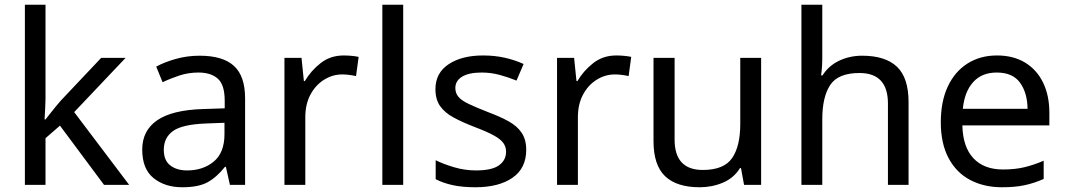

<svg xmlns="http://www.w3.org/2000/svg" viewBox="-20 -780 4498 810"><path d="M172 -363Q172 -347 170.5 -321Q169 -295 168 -276H172Q178 -284 190 -299Q202 -314 214.5 -329.5Q227 -345 236 -355L407 -536H510L293 -307L525 0H419L233 -250L172 -197V0H85V-760H172Z M822 -545Q920 -545 967 -502Q1014 -459 1014 -365V0H950L933 -76H929Q894 -32 855.5 -11Q817 10 749 10Q676 10 628 -28.5Q580 -67 580 -149Q580 -229 643 -272.5Q706 -316 837 -320L928 -323V-355Q928 -422 899 -448Q870 -474 817 -474Q775 -474 737 -461.5Q699 -449 666 -433L639 -499Q674 -518 722 -531.5Q770 -545 822 -545ZM848 -259Q748 -255 709.5 -227Q671 -199 671 -148Q671 -103 698.5 -82Q726 -61 769 -61Q837 -61 882 -98.5Q927 -136 927 -214V-262Z M1430 -546Q1445 -546 1462.5 -544.5Q1480 -543 1493 -540L1482 -459Q1469 -462 1453.5 -464Q1438 -466 1424 -466Q1383 -466 1347 -443.5Q1311 -421 1289.5 -380.5Q1268 -340 1268 -286V0H1180V-536H1252L1262 -438H1266Q1292 -482 1333 -514Q1374 -546 1430 -546Z M1681 0H1593V-760H1681Z M2200 -148Q2200 -70 2142 -30Q2084 10 1986 10Q1930 10 1889.5 1Q1849 -8 1818 -24V-104Q1850 -88 1895.5 -74.5Q1941 -61 1988 -61Q2055 -61 2085 -82.5Q2115 -104 2115 -140Q2115 -160 2104 -176Q2093 -192 2064.5 -208Q2036 -224 1983 -244Q1931 -264 1894 -284Q1857 -304 1837 -332Q1817 -360 1817 -404Q1817 -472 1872.5 -509Q1928 -546 2018 -546Q2067 -546 2109.5 -536.5Q2152 -527 2189 -510L2159 -440Q2125 -454 2088 -464Q2051 -474 2012 -474Q1958 -474 1929.5 -456.5Q1901 -439 1901 -409Q1901 -387 1914 -371.5Q1927 -356 1957.5 -341.5Q1988 -327 2039 -307Q2090 -288 2126 -268Q2162 -248 2181 -219.5Q2200 -191 2200 -148Z M2580 -546Q2595 -546 2612.5 -544.5Q2630 -543 2643 -540L2632 -459Q2619 -462 2603.5 -464Q2588 -466 2574 -466Q2533 -466 2497 -443.5Q2461 -421 2439.5 -380.5Q2418 -340 2418 -286V0H2330V-536H2402L2412 -438H2416Q2442 -482 2483 -514Q2524 -546 2580 -546Z M3191 -536V0H3119L3106 -71H3102Q3076 -29 3030 -9.5Q2984 10 2932 10Q2835 10 2786 -36.5Q2737 -83 2737 -185V-536H2826V-191Q2826 -63 2945 -63Q3034 -63 3068.5 -113Q3103 -163 3103 -257V-536Z M3449 -537Q3449 -497 3444 -462H3450Q3476 -503 3520.5 -524Q3565 -545 3617 -545Q3715 -545 3764 -498.5Q3813 -452 3813 -349V0H3726V-343Q3726 -472 3606 -472Q3516 -472 3482.5 -421.5Q3449 -371 3449 -277V0H3361V-760H3449Z M4186 -546Q4255 -546 4304.5 -516Q4354 -486 4380.5 -431.5Q4407 -377 4407 -304V-251H4040Q4042 -160 4086.5 -112.5Q4131 -65 4211 -65Q4262 -65 4301.5 -74.5Q4341 -84 4383 -102V-25Q4342 -7 4302 1.5Q4262 10 4207 10Q4131 10 4072.5 -21Q4014 -52 3981.5 -113.5Q3949 -175 3949 -264Q3949 -352 3978.5 -415Q4008 -478 4061.5 -512Q4115 -546 4186 -546ZM4185 -474Q4122 -474 4085.5 -433.5Q4049 -393 4042 -321H4315Q4314 -389 4283 -431.5Q4252 -474 4185 -474Z"/></svg>

Font: Noto Sans Marchen
Style: Regular
Weight: 400
Designer: Monotype Design Team
Foundry: Monotype Imaging Inc.
Version: Version 2.003; ttfautohint (v1.8.4.7-5d5b)